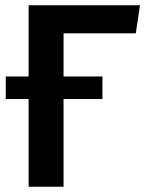

<svg xmlns="http://www.w3.org/2000/svg" viewBox="-20 -711 558 731"><path d="M222 0H89V-334H2V-420H89V-691H513L497 -584H222V-420H370V-334H222Z"/></svg>

Font: Trujillo Medium
Style: Regular
Weight: 500
Designer: Fira Sans original fonts by bBox Type GmbH, Carrois Corporate GbR, & Edenspiekermann AG / Changes by Cristiano Sobral
Foundry: Fira Sans original fonts by bBox Type GmbH, Carrois Corporate GbR, & Edenspiekermann AG / Changes by Cristiano Sobral
Version: Version 4.301;October 17, 2021;FontCreator 14.0.0.2814 64-bi